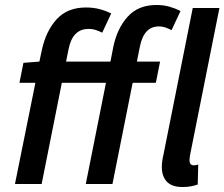

<svg xmlns="http://www.w3.org/2000/svg" viewBox="-20 -738 900 770"><path d="M324 0 405 -406H228L147 0H40L122 -406H58L74 -486L138 -491L148 -538Q164 -613 207 -660.5Q250 -708 325 -708Q354 -708 379 -701.5Q404 -695 426 -684L390 -607Q380 -612 366 -617Q352 -622 335 -622Q271 -622 255 -541L245 -491H423L434 -548Q449 -623 491.5 -670.5Q534 -718 607 -718Q635 -718 658.5 -711.5Q682 -705 704 -694L668 -617Q659 -622 645.5 -627Q632 -632 617 -632Q557 -632 541 -551L529 -491H622L605 -406H512L431 0ZM712 12Q669 12 649 -9.5Q629 -31 629 -68Q629 -91 636 -120L753 -706H860L742 -115Q741 -108 740.5 -103.5Q740 -99 740 -96Q740 -75 757 -75Q762 -75 765 -75.5Q768 -76 775 -78L773 2Q762 6 747 9Q732 12 712 12Z"/></svg>

Font: Source Sans Pro SemiBold
Style: Italic
Weight: 600
Italic angle: -11°
Designer: Paul D. Hunt
Foundry: Adobe Systems Incorporated
Version: Version 1.095;hotconv 1.0.109;makeotfexe 2.5.65596